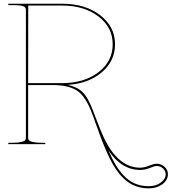

<svg xmlns="http://www.w3.org/2000/svg" viewBox="-20 -780 929 1039"><path d="M566.4 33.2Q586.9 80.6 607.4 114.3Q627.9 147.9 654.3 174.6Q680.7 201.2 713.1 214.4Q745.6 227.5 785.6 227.5Q824.2 227.5 850.3 208Q876.5 188.5 876.5 163.1Q876.5 145 862.1 131.6Q847.7 118.2 826.7 118.2Q817.4 118.2 790.8 128.9Q764.2 139.6 738.8 139.6Q637.2 139.6 566.4 33.2ZM24.9 -759.8H317.4Q441.4 -759.8 522 -697.8Q602.5 -635.7 602.5 -540Q602.5 -450.2 531.2 -389.2Q460 -328.1 347.2 -320.8Q388.2 -310.5 411.4 -294.4Q434.6 -278.3 452.9 -247.1Q471.2 -215.8 494.1 -152.8Q529.8 -57.6 550.8 -17.1Q624.5 124.5 733.9 127.4Q736.3 127.4 738.8 127.4Q760.3 127.4 786.4 116.7Q812.5 106 826.7 106Q852.5 106 870.6 122.6Q888.7 139.2 888.7 163.1Q888.7 194.8 858.6 217Q828.6 239.3 785.6 239.3Q752 239.3 722.7 230Q693.4 220.7 670.2 203.4Q647 186 626.5 161.4Q606 136.7 589.1 106.4Q572.3 76.2 556.6 40.5Q541 4.9 526.1 -34.4Q511.2 -73.7 496.1 -116.7Q493.7 -124 492.2 -128.2Q490.7 -132.3 488.5 -138.4Q486.3 -144.5 484.4 -149.9Q470.2 -188.5 457.5 -214.1Q444.8 -239.7 427.2 -261.5Q409.7 -283.2 387.5 -295.2Q365.2 -307.1 334.7 -313.5Q304.2 -319.8 262.7 -319.8H132.3V-35.2Q132.3 -26.4 136.5 -21Q140.6 -15.6 158 -11.5Q175.3 -7.3 207.5 -7.3H225.1V0H24.9V-7.3H44.9Q77.1 -7.3 94.5 -11.5Q111.8 -15.6 116 -21Q120.1 -26.4 120.1 -35.2V-727.5Q120.1 -740.7 105.5 -746.6Q90.8 -752.4 44.9 -752.4H24.9ZM132.3 -330.1H262.7H315.9Q435.5 -330.1 512.7 -389.2Q589.8 -448.2 589.8 -540Q589.8 -631.8 512.7 -690.9Q435.5 -750 315.9 -750H132.8Z"/></svg>

Font: ZnikomitNo24
Style: Thin
Weight: 300
Designer: gluk
Foundry: gluk
Version: Version 0.55